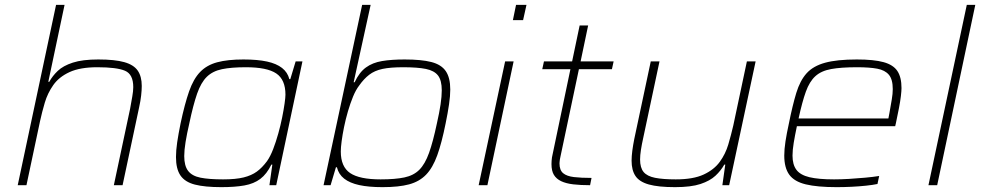

<svg xmlns="http://www.w3.org/2000/svg" viewBox="-20 -763 4043 791"><path d="M53 0 211 -743H246L179 -426H183Q196 -450 218 -471Q240 -492 280 -505Q320 -518 385 -518Q453 -518 492 -507Q531 -496 547.5 -472Q564 -448 564 -409Q564 -392 561.5 -369.5Q559 -347 553 -320L485 0H449L516 -315Q521 -343 525 -365.5Q529 -388 529 -404Q529 -457 495 -471.5Q461 -486 381 -486Q310 -486 266.5 -466Q223 -446 199.5 -412.5Q176 -379 164.5 -340Q153 -301 145 -264L89 0Z M892 8Q824 8 783 -2.5Q742 -13 723.5 -40Q705 -67 705 -116Q705 -143 710 -177Q715 -211 724 -255Q741 -335 759 -386.5Q777 -438 804.5 -466.5Q832 -495 875 -506.5Q918 -518 983 -518Q1041 -518 1080 -509.5Q1119 -501 1142 -483Q1165 -465 1172 -437H1176L1198 -510H1226L1118 0H1090L1102 -85H1098Q1079 -46 1052.5 -26Q1026 -6 987 1Q948 8 892 8ZM899 -24Q951 -24 983.5 -32Q1016 -40 1038 -56Q1060 -72 1080 -99Q1094 -119 1105.5 -149Q1117 -179 1126.5 -213Q1136 -247 1142.5 -279.5Q1149 -312 1152.5 -337Q1156 -362 1156 -373Q1156 -435 1118 -460.5Q1080 -486 993 -486Q933 -486 894.5 -478Q856 -470 832 -446.5Q808 -423 792 -377Q776 -331 760 -255Q750 -212 744.5 -178Q739 -144 739 -120Q739 -80 755 -59Q771 -38 806 -31Q841 -24 899 -24Z M1556 8Q1499 8 1460 -0.5Q1421 -9 1398 -27Q1375 -45 1368 -74H1364L1342 0H1313L1472 -743H1507L1437 -424H1441Q1460 -465 1487.5 -485Q1515 -505 1554 -511.5Q1593 -518 1647 -518Q1716 -518 1757 -507.5Q1798 -497 1816.5 -470Q1835 -443 1835 -394Q1835 -368 1830 -333.5Q1825 -299 1816 -255Q1800 -175 1781.5 -123.5Q1763 -72 1735.5 -43.5Q1708 -15 1665.5 -3.5Q1623 8 1556 8ZM1548 -24Q1608 -24 1646 -32Q1684 -40 1707.5 -63.5Q1731 -87 1747.5 -133Q1764 -179 1780 -255Q1790 -299 1795 -332.5Q1800 -366 1800 -391Q1800 -432 1784.5 -452Q1769 -472 1734.5 -479Q1700 -486 1641 -486Q1588 -486 1555.5 -479Q1523 -472 1501 -455Q1479 -438 1460 -411Q1446 -393 1434.5 -365Q1423 -337 1413.5 -304.5Q1404 -272 1397.5 -240Q1391 -208 1387.5 -181.5Q1384 -155 1384 -139Q1384 -76 1422.5 -50Q1461 -24 1548 -24Z M2093 -680 2106 -743H2149L2135 -680ZM1952 0 2061 -510H2096L1988 0Z M2411 0Q2372 0 2342 -3.5Q2312 -7 2292 -16.5Q2272 -26 2262 -42.5Q2252 -59 2252 -87Q2252 -94 2252.5 -100.5Q2253 -107 2254 -114.5Q2255 -122 2257 -129L2330 -478H2214L2221 -510H2337L2368 -658H2403L2372 -510H2508L2501 -478H2365L2289 -118Q2287 -111 2286.5 -105.5Q2286 -100 2285.5 -96.5Q2285 -93 2285 -90Q2285 -62 2300 -49.5Q2315 -37 2344.5 -33.5Q2374 -30 2417 -30Z M2761 8Q2692 8 2653 -3Q2614 -14 2598 -38Q2582 -62 2582 -101Q2582 -119 2585 -142Q2588 -165 2593 -190L2661 -510H2697L2630 -195Q2624 -168 2620.5 -145.5Q2617 -123 2617 -106Q2617 -72 2631.5 -54.5Q2646 -37 2678.5 -30.5Q2711 -24 2764 -24Q2836 -24 2879 -44Q2922 -64 2945.5 -96.5Q2969 -129 2980.5 -168Q2992 -207 3001 -246L3057 -510H3093L2984 0H2956L2968 -85H2964Q2950 -60 2927.5 -39Q2905 -18 2866 -5Q2827 8 2761 8Z M3427 8Q3347 8 3299.5 -3.5Q3252 -15 3231.5 -43.5Q3211 -72 3211 -122Q3211 -148 3216 -180.5Q3221 -213 3230 -254Q3245 -329 3260.5 -380Q3276 -431 3303 -461Q3330 -491 3379 -504.5Q3428 -518 3510 -518Q3580 -518 3620 -507Q3660 -496 3677 -470.5Q3694 -445 3694 -400Q3694 -389 3691.5 -367.5Q3689 -346 3683.5 -317.5Q3678 -289 3671 -256L3668 -243H3263Q3255 -205 3250 -175Q3245 -145 3245 -122Q3245 -85 3261 -63.5Q3277 -42 3314.5 -33Q3352 -24 3416 -24Q3445 -24 3478.5 -26Q3512 -28 3544.5 -31Q3577 -34 3602 -38L3595 -5Q3576 -1 3547.5 2Q3519 5 3488 6.5Q3457 8 3427 8ZM3270 -275H3640L3644 -296Q3650 -330 3654 -353.5Q3658 -377 3658 -396Q3658 -436 3642 -455Q3626 -474 3594 -480Q3562 -486 3511 -486Q3445 -486 3404 -478.5Q3363 -471 3339 -449Q3315 -427 3300 -385.5Q3285 -344 3270 -275Z M3805 0 3963 -743H3998L3841 0Z"/></svg>

Font: Saira SemiExpanded Thin
Style: Italic
Weight: 250
Width: 6
Italic angle: -12°
Designer: Hector Gatti with collaboration of the Omnibus-Type team
Foundry: Omnibus-Type
Version: Version 1.101